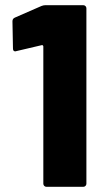

<svg xmlns="http://www.w3.org/2000/svg" viewBox="-20 -720 395 740"><path d="M147 -12V-541Q147 -543 145 -545Q143 -547 141 -546L43 -523L39 -522Q30 -522 30 -533L28 -638Q28 -648 37 -652L140 -697Q148 -700 155 -700H301Q306 -700 309.5 -696.5Q313 -693 313 -688V-12Q313 -7 309.5 -3.5Q306 0 301 0H159Q154 0 150.5 -3.5Q147 -7 147 -12Z"/></svg>

Font: Barlow GEO ExtraBold
Style: Regular
Weight: 800
Designer: Jeremy Tribby
Foundry: Tribby Type
Version: Version 1.408